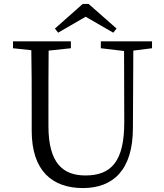

<svg xmlns="http://www.w3.org/2000/svg" viewBox="-20 -939 832 975"><path d="M415 -854 555 -773 572 -794 430 -919H400L259 -794L275 -773ZM752 -729H492V-694L610 -680L611 -318C611 -122 547 -48 414 -48C299 -48 226 -111 226 -299V-391C226 -490 226 -587 227 -682L340 -694V-729H46V-694L139 -684C141 -587 141 -489 141 -391V-275C141 -71 246 16 401 16C553 16 655 -74 655 -290L657 -682L752 -694Z"/></svg>

Font: Source Han Serif AKR9
Style: Regular
Weight: 400
Designer: Ryoko NISHIZUKA 西塚涼子 (kana & ideographs); Frank Grießhammer (Latin, Greek & Cyrillic); Sandoll Communications 산돌커뮤니케이션, 
Foundry: Adobe Systems Incorporated
Version: Version 1.005;hotconv 1.0.107;makeotfexe 2.5.65593